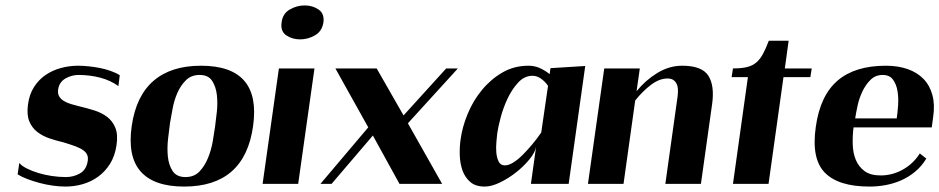

<svg xmlns="http://www.w3.org/2000/svg" viewBox="-20 -677 3459 707"><path d="M51 -77Q60 -66 79 -56.5Q98 -47 121 -40Q144 -33 170.5 -29Q197 -25 223 -25Q251 -25 274.5 -38.5Q298 -52 303 -84Q305 -96 301.5 -105.5Q298 -115 287.5 -123Q277 -131 258.5 -138Q240 -145 213 -153Q187 -159 162 -167.5Q137 -176 117.5 -191Q98 -206 88 -230Q78 -254 83 -292Q88 -330 105.5 -357Q123 -384 148 -401Q173 -418 204 -426.5Q235 -435 268 -435Q284 -435 304.5 -433Q325 -431 346 -427Q367 -423 387 -416Q407 -409 421 -400L416 -360Q387 -381 349 -391Q311 -401 269 -401Q244 -401 221 -388Q198 -375 194 -347Q192 -332 198 -322Q204 -312 215.5 -305Q227 -298 242.5 -293.5Q258 -289 274 -285Q300 -279 327 -270.5Q354 -262 374 -247Q394 -232 404.5 -207Q415 -182 409 -142Q403 -102 385 -73.5Q367 -45 341.5 -26.5Q316 -8 285 1Q254 10 221 10Q199 10 174 6.5Q149 3 125 -3.5Q101 -10 80 -18Q59 -26 45 -35Z M465 -213Q481 -324 545.5 -379.5Q610 -435 720 -435Q943 -435 912 -213Q881 10 658 10Q547 10 498 -45.5Q449 -101 465 -213ZM663 -25Q695 -25 714.5 -45.5Q734 -66 746 -95.5Q758 -125 763.5 -157Q769 -189 772 -211Q775 -233 778.5 -265.5Q782 -298 778.5 -328Q775 -358 761 -379.5Q747 -401 715 -401Q684 -401 664.5 -381.5Q645 -362 633 -334.5Q621 -307 615.5 -276.5Q610 -246 606 -224Q603 -201 599 -167Q595 -133 598 -101.5Q601 -70 615.5 -47.5Q630 -25 663 -25Z M1102 -657Q1073 -657 1047 -642Q1021 -627 1017 -595Q1012 -562 1034 -547Q1056 -532 1085 -532Q1114 -532 1140 -547Q1166 -562 1171 -595Q1175 -627 1153 -642Q1131 -657 1102 -657ZM1138 -425 1078 0H947L1007 -425Z M1336 -208 1215 -425H1367L1466 -252L1623 -425H1666L1482 -223L1608 0H1451L1353 -178L1201 0H1160Z M1676 -163Q1682 -209 1702 -257.5Q1722 -306 1754.5 -345.5Q1787 -385 1830 -410Q1873 -435 1926 -435Q1949 -435 1968.5 -426Q1988 -417 2004 -404L2007 -426L2135 -434L2074 0H1935L1954 -136Q1950 -115 1929 -89.5Q1908 -64 1880 -42Q1852 -20 1821 -5Q1790 10 1765 10Q1731 10 1711.5 -7Q1692 -24 1683 -49.5Q1674 -75 1673 -105.5Q1672 -136 1676 -163ZM1811 -186Q1810 -176 1808 -156Q1806 -136 1807.5 -116.5Q1809 -97 1816 -82.5Q1823 -68 1839 -68Q1853 -68 1870 -78.5Q1887 -89 1904.5 -106.5Q1922 -124 1940 -145.5Q1958 -167 1973 -189L1998 -361Q1987 -377 1972 -387.5Q1957 -398 1941 -398Q1911 -398 1888 -373Q1865 -348 1849 -314Q1833 -280 1823.5 -244Q1814 -208 1811 -186Z M2205 -425H2336L2324 -341Q2356 -381 2400 -408Q2444 -435 2492 -435Q2565 -435 2588.5 -398Q2612 -361 2602 -292L2561 0H2430L2474 -314Q2476 -326 2476.5 -339.5Q2477 -353 2473.5 -363.5Q2470 -374 2461.5 -381Q2453 -388 2438 -388Q2408 -388 2377 -364.5Q2346 -341 2319 -307L2276 0H2145Z M2674 -393 2679 -425Q2710 -425 2730.5 -430Q2751 -435 2765 -447Q2779 -459 2789.5 -478.5Q2800 -498 2811 -527H2884L2870 -425H2969L2964 -393H2865L2810 0H2679L2734 -393Z M3242 -435Q3287 -435 3322.5 -422.5Q3358 -410 3381 -386Q3404 -362 3413.5 -326.5Q3423 -291 3416 -245L3411 -208H3123Q3119 -177 3120 -145Q3121 -113 3131.5 -88Q3142 -63 3163.5 -47Q3185 -31 3223 -31Q3266 -31 3304.5 -52.5Q3343 -74 3367 -112L3391 -93Q3374 -65 3350 -45Q3326 -25 3298.5 -13Q3271 -1 3241.5 4.5Q3212 10 3182 10Q3067 10 3017 -41.5Q2967 -93 2984 -210Q3000 -325 3064 -380Q3128 -435 3242 -435ZM3282 -241Q3285 -261 3287 -288.5Q3289 -316 3285 -341Q3281 -366 3268.5 -383.5Q3256 -401 3230 -401Q3204 -401 3186 -383.5Q3168 -366 3156 -341Q3144 -316 3138 -288.5Q3132 -261 3129 -241Z"/></svg>

Font: Gamine
Style: Bold Italic
Weight: 700
Designer: Tapiwanashe Sebastian Garikayi
Version: Version 1.000